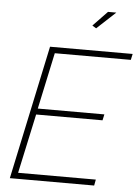

<svg xmlns="http://www.w3.org/2000/svg" viewBox="-61 -967 740 1014"><g transform="rotate(5 309.5 -460.0)"><path d="M181 -710H619L612 -678H209L145 -379H498L491 -347H139L71 -32H483L477 0H30ZM415 -828 394 -841 470 -920H514Z"/></g></svg>

Font: Raleway ExtraLight
Style: Italic
Weight: 200
Italic angle: -12°
Designer: Matt McInerney, Pablo Impallari, Rodrigo Fuenzalida
Foundry: Matt McInerney, Pablo Impallari, Rodrigo Fuenzalida
Version: Version 4.026